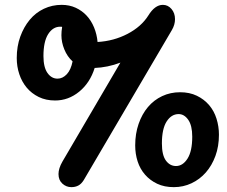

<svg xmlns="http://www.w3.org/2000/svg" viewBox="-20 -770 936 791"><path d="M701 -691Q701 -668 688 -646L325 -28Q315 -12 302.5 -5.5Q290 1 274 1Q253 1 237 -13.5Q221 -28 221 -53Q221 -76 237 -104L476 -512Q450 -502 423 -496.5Q396 -491 370 -490Q351 -429 306.5 -392.5Q262 -356 207 -356Q169 -356 139.5 -370.5Q110 -385 90 -409Q70 -433 59.5 -464.5Q49 -496 49 -531Q49 -579 63.5 -619Q78 -659 102.5 -688.5Q127 -718 161 -734Q195 -750 234 -750Q266 -750 292 -738Q318 -726 337 -705.5Q356 -685 367.5 -657Q379 -629 382 -597Q449 -601 505.5 -630.5Q562 -660 591 -706Q618 -750 651 -750Q672 -750 686.5 -733Q701 -716 701 -691ZM217 -446Q238 -446 255 -464Q272 -482 279 -517Q257 -537 245 -566.5Q233 -596 233 -625Q233 -641 236 -659Q235 -660 228 -660Q198 -660 178.5 -629.5Q159 -599 159 -539Q159 -493 175.5 -469.5Q192 -446 217 -446ZM722 -390Q761 -390 791 -375.5Q821 -361 841.5 -337Q862 -313 872 -281Q882 -249 882 -215Q882 -167 867.5 -127.5Q853 -88 828 -59.5Q803 -31 769 -15Q735 1 696 1Q657 1 627.5 -13Q598 -27 577.5 -50.5Q557 -74 547 -105Q537 -136 537 -171Q537 -219 551 -259.5Q565 -300 589.5 -329Q614 -358 648 -374Q682 -390 722 -390ZM705 -86Q733 -86 752.5 -116.5Q772 -147 772 -207Q772 -253 755.5 -276.5Q739 -300 716 -300Q686 -300 666.5 -269.5Q647 -239 647 -179Q647 -131 663.5 -108.5Q680 -86 705 -86Z"/></svg>

Font: Lebkuchenwelt
Style: Regular
Weight: 400
Designer: Vernon Adams
Foundry: Gereon Berster
Version: Version 1.000;PS 001.001;hotconv 1.0.56 